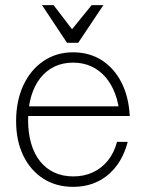

<svg xmlns="http://www.w3.org/2000/svg" viewBox="-20 -711 564 745"><path d="M263.5 14Q197.5 14 147.8 -18Q98 -50 70.2 -107.5Q42.5 -165 42.5 -241Q42.5 -319.5 70.5 -379.8Q98.5 -440 148.5 -474Q198.5 -508 263.5 -508Q326.5 -508 374.5 -477.5Q422.5 -447 451 -391.5Q479.5 -336 483.5 -261H444.5Q441 -309.5 426.5 -347.8Q412 -386 388.5 -412.8Q365 -439.5 333.5 -453.8Q302 -468 263.5 -468Q223.5 -468 191.2 -452.5Q159 -437 136.2 -408Q113.5 -379 101.2 -337.8Q89 -296.5 89 -245.5Q89 -194.5 101 -153.8Q113 -113 135.8 -84.8Q158.5 -56.5 191 -41.5Q223.5 -26.5 264.5 -26.5Q306.5 -26.5 340.8 -42.5Q375 -58.5 399 -88.5Q423 -118.5 434 -160.5H475.5Q461 -105 431 -66Q401 -27 358.8 -6.5Q316.5 14 263.5 14ZM63.5 -261V-298.5H468L469.5 -261ZM143 -691 240 -545H283.5L381 -691H335.5L259.5 -597.5L188 -691Z"/></svg>

Font: Russolo 10pt ExtraLight
Style: Regular
Weight: 200
Designer: Micah Stupak-Hahn
Version: Version 1.000